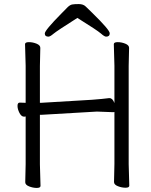

<svg xmlns="http://www.w3.org/2000/svg" viewBox="-20 -912 740 943"><path d="M540 -18 542 -107V-362L536 -361L456 -364L182 -348H176V-105L179 1Q179 11 160.5 11Q142 11 123 3.5Q104 -4 104 -17L106 -106V-340Q103 -339 99 -339H98Q85 -339 75.5 -357.5Q66 -376 66 -392Q66 -408 77 -408H78L106 -407V-589L103 -695Q103 -705 122 -705Q141 -705 159.5 -697.5Q178 -690 178 -677L176 -588V-407H181L432 -422Q455 -424 479 -426Q503 -428 515 -430H518Q533 -430 542 -406V-589L539 -695Q539 -705 558 -705Q577 -705 595.5 -697.5Q614 -690 614 -677L612 -588V-106L615 0Q615 10 596.5 10Q578 10 559 2.5Q540 -5 540 -18ZM360 -824Q259 -760 242.5 -746Q226 -732 218 -732Q200 -732 200 -747.5Q200 -763 281 -845Q301 -866 312.5 -877Q324 -888 334.5 -890Q345 -892 367 -892Q389 -892 401 -880Q413 -868 433 -849Q519 -765 519 -748.5Q519 -732 501 -732Q493 -732 475.5 -747.5Q458 -763 360 -824Z"/></svg>

Font: Fusion Kai T
Style: Regular
Weight: 400
Designer: Fontworks Inc.
Version: Version 24.134;May 13, 2024